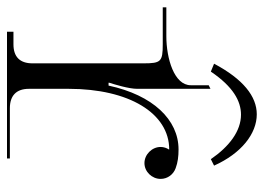

<svg xmlns="http://www.w3.org/2000/svg" viewBox="-170 -616 736 535"><g transform="rotate(90 197.5 -348.0)"><path d="M18 0H371V-8H231C196 -8 177 -26 177 -61V-172C177 -340 245 -452 346 -452V-451C342 -445 339 -437 339 -428C339 -404 360 -383 384 -383C408 -383 428 -404 428 -428C428 -448 415 -464 398 -470C382 -476 365 -478 346 -478C263 -478 194.5 -406.5 168 -283H160V-285C164.5 -299 177 -339 177 -363V-393V-405V-567L167 -562V-512C167 -466 93 -444 30 -444H-50V-434H53C101 -434 106 -429 106 -381V-71C106 -36 88 -18 53 -18H18ZM107 -577 129 -568C171 -630 211 -652 249 -652C295 -652 338 -619 373 -568L391 -577C357 -653 302 -696 248 -696C198 -696 150 -658 107 -577Z"/></g></svg>

Font: FoglihtenNo04
Style: Regular
Weight: 500
Designer: gluk (gluksza@wp.pl)
Foundry: gluk (gluksza@wp.pl)
Version: Version 0.70